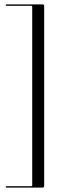

<svg xmlns="http://www.w3.org/2000/svg" viewBox="-20 -744 304 876"><path d="M127 100.5V-712.5Q127 -715 126 -716.2Q125 -717.5 122.5 -717.5H10.5Q6 -717.5 6 -720.5Q6 -722.5 7.2 -723.2Q8.5 -724 10.5 -724H174Q177.5 -724 179.5 -722.2Q181.5 -720.5 181.5 -716.5V104.5Q181.5 108 179.5 110Q177.5 112 174 112H10.5Q8.5 112 7.2 111.2Q6 110.5 6 108.5Q6 105.5 10.5 105.5H122.5Q125 105.5 126 104.5Q127 103.5 127 100.5Z"/></svg>

Font: Fraunces 120pt Light
Style: Regular
Weight: 300
Version: Version 1.000;[b76b70a41]